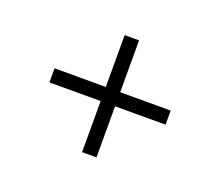

<svg xmlns="http://www.w3.org/2000/svg" viewBox="-76 -495 689 600"><g transform="rotate(20 268.5 -194.5)"><path d="M461.4 -169.9H293.5V0H245.6V-169.9H75.2V-216.8H245.6V-389.2H293.5V-216.8H461.4Z"/></g></svg>

Font: XB Niloofar
Style: Regular
Weight: 400
Designer: Behnam
Foundry: Irmug
Version: Version 7.201 2008